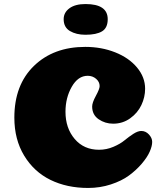

<svg xmlns="http://www.w3.org/2000/svg" viewBox="-20 -923 823 950"><path d="M473 -497Q473 -518 455.5 -533Q438 -548 414 -548Q366 -548 335 -493.5Q304 -439 304 -370Q304 -289 349.5 -235.5Q395 -182 470 -182Q507 -182 541 -196.5Q575 -211 596 -228.5Q617 -246 639.5 -260.5Q662 -275 679 -275Q701 -275 717 -257.5Q733 -240 733 -221Q733 -200 720.5 -172Q708 -144 681 -112.5Q654 -81 618 -54.5Q582 -28 528.5 -10.5Q475 7 416 7Q311 7 229.5 -33Q148 -73 99.5 -153Q51 -233 51 -341Q51 -503 148 -597Q245 -691 402 -691Q482 -691 550 -664Q618 -637 658 -589Q698 -541 698 -484Q698 -442 679.5 -403Q661 -364 624 -337.5Q587 -311 540 -311Q500 -311 468 -333Q436 -355 436 -396Q436 -415 454.5 -449Q473 -483 473 -497ZM295 -828Q295 -861 323.5 -882Q352 -903 403 -903Q513 -903 513 -828Q513 -785 485 -768Q457 -751 403 -751Q357 -751 326 -769.5Q295 -788 295 -828Z"/></svg>

Font: Coiny 2.0
Style: Regular
Weight: 400
Version: Version 1.001 July 11, 2018